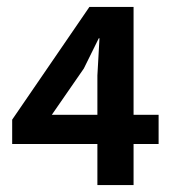

<svg xmlns="http://www.w3.org/2000/svg" viewBox="-20 -532 490 552"><path d="M364 -512V-202H436V-118H364V0H260V-118H15V-188L237 -512ZM221 -335 129 -202H260V-315L266 -422H264Z"/></svg>

Font: Mukta Malar SemiBold
Style: Regular
Weight: 600
Designer: Aadarsh Rajan, Girish Dalvi, Yashodeep Gholap
Foundry: Ek Type
Version: Version 2.538;PS 1.000;hotconv 16.6.51;makeotf.lib2.5.65220;